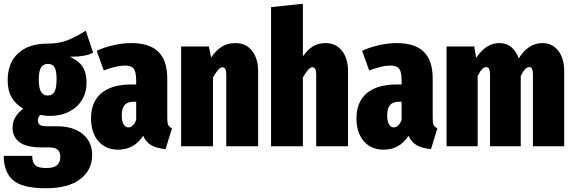

<svg xmlns="http://www.w3.org/2000/svg" viewBox="-29 -781 3065 1025"><path d="M468 -500Q430 -478 344 -478Q390 -458 411.5 -425.5Q433 -393 433 -340Q433 -288 409 -248Q385 -208 340 -185Q295 -162 234 -162Q213 -162 187 -168Q173 -157 173 -139Q173 -123 183 -115Q193 -107 220 -107H273Q363 -107 413 -65Q463 -23 463 46Q463 127 399 175.5Q335 224 217 224Q88 224 39.5 180Q-9 136 -9 51H143Q143 85 158.5 100.5Q174 116 218 116Q259 116 276 100.5Q293 85 293 57Q293 31 279 18.5Q265 6 234 6H193Q112 6 75 -22Q38 -50 38 -99Q38 -130 53.5 -156Q69 -182 95 -200Q51 -228 31.5 -263.5Q12 -299 12 -353Q12 -445 68 -496.5Q124 -548 224 -548Q285 -548 329.5 -565.5Q374 -583 429 -617ZM178 -357Q178 -311 190 -291Q202 -271 226 -271Q250 -271 261.5 -290.5Q273 -310 273 -359Q273 -404 262 -422Q251 -440 227 -440Q203 -440 190.5 -421Q178 -402 178 -357Z M889 -96 855 15Q809 11 780 -5Q751 -21 735 -56Q687 18 602 18Q535 18 496 -27.5Q457 -73 457 -149Q457 -237 512 -283.5Q567 -330 672 -330H698V-351Q698 -397 685 -414Q672 -431 637 -431Q595 -431 525 -405L487 -510Q529 -529 578 -540Q627 -551 671 -551Q769 -551 816.5 -504.5Q864 -458 864 -361V-150Q864 -125 869 -114Q874 -103 889 -96ZM698 -141V-238H686Q652 -238 636.5 -220.5Q621 -203 621 -165Q621 -134 630.5 -117.5Q640 -101 656 -101Q669 -101 680 -111.5Q691 -122 698 -141Z M1349 -400V0H1179V-383Q1179 -422 1159 -422Q1148 -422 1136 -408.5Q1124 -395 1108 -368V0H938V-533H1086L1098 -474Q1125 -513 1155.5 -532Q1186 -551 1228 -551Q1284 -551 1316.5 -510Q1349 -469 1349 -400Z M1829 -400V0H1659V-383Q1659 -422 1639 -422Q1628 -422 1616 -408.5Q1604 -395 1588 -368V0H1418V-743L1588 -761V-480Q1614 -517 1642.5 -534Q1671 -551 1708 -551Q1764 -551 1796.5 -510Q1829 -469 1829 -400Z M2306 -96 2272 15Q2226 11 2197 -5Q2168 -21 2152 -56Q2104 18 2019 18Q1952 18 1913 -27.5Q1874 -73 1874 -149Q1874 -237 1929 -283.5Q1984 -330 2089 -330H2115V-351Q2115 -397 2102 -414Q2089 -431 2054 -431Q2012 -431 1942 -405L1904 -510Q1946 -529 1995 -540Q2044 -551 2088 -551Q2186 -551 2233.5 -504.5Q2281 -458 2281 -361V-150Q2281 -125 2286 -114Q2291 -103 2306 -96ZM2115 -141V-238H2103Q2069 -238 2053.5 -220.5Q2038 -203 2038 -165Q2038 -134 2047.5 -117.5Q2057 -101 2073 -101Q2086 -101 2097 -111.5Q2108 -122 2115 -141Z M2983 -400V0H2816V-384Q2816 -404 2811 -413.5Q2806 -423 2796 -423Q2774 -423 2751 -375V0H2587V-384Q2587 -423 2567 -423Q2544 -423 2521 -375V0H2355V-533H2503L2513 -472Q2540 -512 2570 -531.5Q2600 -551 2638 -551Q2674 -551 2700 -530Q2726 -509 2740 -469Q2791 -551 2867 -551Q2920 -551 2951.5 -510Q2983 -469 2983 -400Z"/></svg>

Font: Fira Sans Compressed ExtraBold
Style: Regular
Weight: 800
Width: 1
Designer: bBox Type GmbH & Carrois Corporate GbR & Edenspiekermann AG
Foundry: bBox Type GmbH & Carrois Corporate GbR & Edenspiekermann AG
Version: Version 4.301